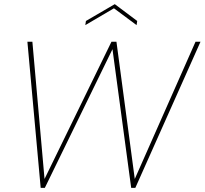

<svg xmlns="http://www.w3.org/2000/svg" viewBox="-20 -905 986 925"><path d="M176 0 112 -704H136L197 -15H181L517 -704H541L633 -15H617L922 -704H946L632 0H612L518 -697H536L196 0ZM641 -804 638 -784 529 -865 391 -784 394 -804 533 -885Z"/></svg>

Font: Poppins Variable
Style: Italic
Weight: 100
Italic angle: -10°
Designer: Jonny Pinhorn
Foundry: Indian Type Foundry
Version: Version 6.000